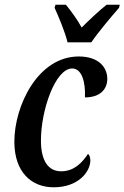

<svg xmlns="http://www.w3.org/2000/svg" viewBox="-20 -786 529 816"><path d="M267 -606H368C401 -654 453 -715 486 -753L489 -766H433C404 -743 359 -701 327 -669C310 -701 280 -742 260 -766H216L212 -753C229 -715 256 -652 267 -606ZM208 10C315 10 364 -58 364 -104C364 -116 360 -128 354 -132C330 -96 296 -58 240 -58C184 -58 154 -104 154 -189C154 -318 215 -495 287 -495C327 -495 344 -439 341 -372C408 -372 436 -409 436 -451C436 -500 399 -546 315 -546C140 -546 41 -335 41 -184C41 -54 114 10 208 10Z"/></svg>

Font: Noto Serif Condensed Semi
Style: Italic
Weight: 600
Width: 3
Italic angle: -12°
Designer: Monotype Design Team
Foundry: Monotype Imaging Inc.
Version: Version 1.901